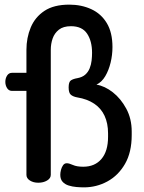

<svg xmlns="http://www.w3.org/2000/svg" viewBox="-20 -788 620 828"><path d="M342 20Q327 20 309.5 18.5Q292 17 276 12Q260 7 250 -4Q240 -15 240 -34Q240 -44 243 -55.5Q246 -67 252 -75.5Q258 -84 268 -84Q278 -84 294.5 -76.5Q311 -69 339 -69Q389 -69 417.5 -102.5Q446 -136 446 -198V-213Q446 -256 431 -288.5Q416 -321 386 -341Q356 -361 313 -368Q296 -371 286 -379Q276 -387 276 -411Q276 -435 286 -441.5Q296 -448 314 -451Q335 -455 347.5 -466Q360 -477 366.5 -493Q373 -509 375 -526.5Q377 -544 377 -560Q377 -611 355.5 -643Q334 -675 286 -675Q253 -675 234 -660Q215 -645 207 -622Q199 -599 199 -573V-34Q199 -19 183 -9.5Q167 0 145 0Q124 0 109 -9.5Q94 -19 94 -34V-396H32Q18 -396 10.5 -408Q3 -420 3 -435Q3 -450 10.5 -462Q18 -474 32 -474H94V-573Q94 -625 112.5 -669.5Q131 -714 171.5 -741Q212 -768 279 -768Q331 -768 373.5 -748.5Q416 -729 440.5 -688.5Q465 -648 465 -585Q465 -551 457 -518Q449 -485 434 -459.5Q419 -434 396 -423Q432 -417 466.5 -390Q501 -363 524.5 -319.5Q548 -276 548 -221V-206Q548 -131 519 -81Q490 -31 443 -5.5Q396 20 342 20Z"/></svg>

Font: Dosis SemiBold
Style: Regular
Weight: 600
Designer: EdgarTolentino, PabloImpallari, IginoMarini
Foundry: EdgarTolentino, PabloImpallari, IginoMarini
Version: Version 3.001; ttfautohint (v1.8.2)